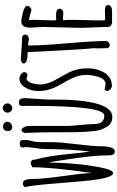

<svg xmlns="http://www.w3.org/2000/svg" viewBox="256 -1094 872 1425"><g transform="rotate(-90 692.5 -382.0)"><path d="M309.6 -647.9Q309.6 -672.4 337.6 -672.4Q365.7 -672.4 365.7 -648.9Q365.7 -617.2 363.3 -607.9V-602.5Q349.6 -561 349.6 -510.7V-437.5Q349.6 -375 334.2 -249.3Q318.8 -123.5 318.8 -67.9Q318.8 33.7 280.3 33.7Q251.5 33.7 251.5 -9Q251.5 -51.8 248.5 -95.2Q245.6 -138.7 239 -190.9Q232.4 -243.2 227.5 -277.1Q222.7 -311 212.9 -374.3Q203.1 -437.5 199.7 -460Q196.3 -426.8 196.3 -393.1Q196.3 -359.4 188.7 -265.9Q181.2 -172.4 162.4 -75.7Q143.6 21 119.6 21Q81.1 20.5 61.5 -188.5Q52.7 -278.3 45.9 -369.1Q28.3 -601.6 15.1 -631.3Q23.4 -648.9 43.9 -648.9Q76.2 -648.9 76.2 -576.4Q76.2 -503.9 97.2 -355.2Q118.2 -206.5 120.6 -138.2Q163.1 -427.7 163.1 -579.1L189.9 -590.8Q202.1 -590.8 210.9 -584.5Q219.7 -578.1 219.7 -566.4V-558.1Q248 -461.9 264.6 -279.3Q272.5 -195.8 279.3 -149.9Q297.9 -288.6 297.9 -480.5Q297.9 -505.9 305.4 -555.7Q313 -605.5 313 -630.9Q309.6 -639.6 309.6 -647.9Z M418 0ZM500.5 -762.9Q500.5 -748.5 488 -738.3Q475.6 -728 461.2 -728Q446.8 -728 439.2 -737.3Q431.6 -746.6 431.6 -761.2Q431.6 -775.9 441.4 -786.4Q451.2 -796.9 465.6 -796.9Q480 -796.9 490.2 -787.1Q500.5 -777.3 500.5 -762.9ZM600.8 -728Q586.9 -728 577.6 -738.3Q568.4 -748.5 568.4 -762.2Q568.4 -775.9 579.1 -787.1Q589.8 -798.3 603.5 -798.3Q617.2 -798.3 627.2 -787.4Q637.2 -776.4 637.2 -762Q637.2 -747.6 626 -737.8Q614.7 -728 600.8 -728ZM665 -445.8 666 -428.7Q666 15.1 537.1 15.1Q487.3 15.6 463.4 -25.4Q438.5 -67.4 433.1 -108.9Q424.8 -172.9 423.6 -255.6Q422.4 -338.4 422.4 -494.6L418 -637.7Q427.2 -658.7 439.2 -658.7Q451.2 -658.7 460.4 -640.4Q469.7 -622.1 469.7 -601.6V-329.6Q469.7 -293.9 476.8 -223.6Q483.9 -153.3 483.9 -117.7Q483.9 -44.4 547.4 -44.4Q618.7 -44.4 618.7 -582V-638.2L618.2 -654.8Q618.2 -666.5 623.5 -672.4Q628.9 -678.2 642.3 -678.2Q655.8 -678.2 662.6 -673.8Q668.9 -669.9 671.9 -662.1Q675.8 -649.9 676.3 -629.9L669.4 -529.3Z M739.7 -42 781.2 -34.7Q800.3 -34.7 814.5 -51.3Q828.6 -67.9 835.4 -92.8Q848.6 -140.6 848.6 -177.5Q848.6 -214.4 836.4 -250.5Q824.2 -286.6 806.4 -317.6Q788.6 -348.6 771 -380.9Q729 -457 729 -530.3Q729 -575.2 744.1 -609.9Q772.5 -674.3 819.3 -674.3Q836.9 -674.3 852.8 -663.1Q868.7 -651.9 868.7 -638.7Q868.7 -615.7 844.2 -615.7Q833.5 -615.7 823.2 -621.6Q791.5 -620.1 780.3 -550.8Q777.8 -535.6 777.8 -515.4Q777.8 -495.1 786.6 -465.3Q795.4 -435.5 808.8 -412.4Q822.3 -389.2 837.6 -361.1Q853 -333 866.7 -306.6Q897.9 -245.6 897.5 -167Q897.9 -106.4 869.6 -51.3Q856 -23.9 830.8 -6.6Q805.7 10.7 773.4 11.2V13.7Q732.4 7.8 728.5 -24.9Z M1047.4 -16.1 1045.4 -92.8Q1045.4 -93.3 1046.9 -127Q1043 -139.6 1031 -352.5Q1019 -565.4 1018.1 -612.8Q1016.1 -612.8 1014.2 -612.8Q933.1 -614.3 933.1 -642.6Q933.1 -651.9 943.8 -658Q954.6 -664.1 964.8 -664.1Q964.8 -664.1 1100.6 -654.8L1116.7 -655.3Q1147.9 -655.3 1147.9 -631.3Q1147.9 -619.1 1137.7 -611.6Q1127.4 -604 1114.7 -604L1068.8 -610.8L1066.9 -600.6Q1066.9 -505.9 1083.5 -316.9Q1100.1 -127.9 1100.1 -32.7Q1100.1 -21 1089.4 -12Q1078.6 -2.9 1065.9 -2.9Z M1204.6 -504.9 1199.2 -589.4Q1199.2 -660.2 1241.2 -660.2Q1268.1 -660.2 1314.5 -647.7Q1360.8 -635.3 1360.8 -615.7Q1360.8 -595.2 1331.5 -584.5Q1285.2 -600.1 1255.9 -603.5Q1257.3 -582 1257.3 -560.5L1252.9 -417Q1252.9 -416 1255.9 -401.4L1291.5 -402.8Q1339.8 -402.8 1339.8 -375.5Q1339.8 -364.7 1331.1 -356.7Q1322.3 -348.6 1308.8 -348.6Q1295.4 -348.6 1279.8 -350.6H1254.4Q1257.3 -312.5 1257.3 -274.9Q1257.3 -274.9 1252.9 -93.8Q1252.9 -37.6 1254.9 -37.6L1328.6 -40Q1366.7 -40 1366.7 -15.6Q1366.7 -0.5 1353.5 6.3Q1340.3 13.2 1323.7 13.2H1239.3Q1226.1 13.2 1215.3 4.2Q1204.6 -4.9 1204.1 -17.6V-43.9L1197.8 -212.9Z"/></g></svg>

Font: Amatic
Style: Bold
Weight: 700
Width: 3
Version: Version 2.000; ttfautohint (v0.92-dirty) -l 8 -r 50 -G 50 -x